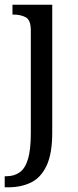

<svg xmlns="http://www.w3.org/2000/svg" viewBox="-29 -556 333 816"><path d="M-9 240V193H-2Q31 193 54.5 176.5Q78 160 90 120Q102 80 102 9V-426Q102 -471 80.5 -482.5Q59 -494 29 -494H24V-536H193V8Q193 97 169 148Q145 199 103 219.5Q61 240 6 240Z"/></svg>

Font: Noto Serif Tamil SemiCondensed
Style: Italic
Weight: 400
Width: 4
Italic angle: -12°
Designer: Indian Type Foundry, Tom Grace, and the Monotype Design Team
Foundry: Monotype Imaging Inc.
Version: Version 2.003; ttfautohint (v1.8.4.7-5d5b)